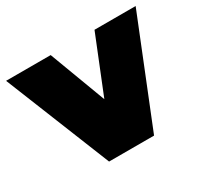

<svg xmlns="http://www.w3.org/2000/svg" viewBox="-134 -706 912 865"><g transform="rotate(-30 322.0 -273.5)"><path d="M659 -547 439 0H205L-15 -547H217L327 -254L445 -547Z"/></g></svg>

Font: Montserrat Alternates Black
Style: Regular
Weight: 900
Designer: Julieta Ulanovsky
Foundry: Julieta Ulanovsky
Version: Version 7.200